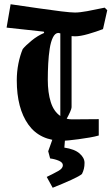

<svg xmlns="http://www.w3.org/2000/svg" viewBox="-20 -653 525 904"><path d="M485 -605 465 -516Q434 -504 396 -493Q358 -482 333 -482Q325 -482 317 -483V-148Q317 -142 310.5 -127Q304 -112 294 -94Q306 -91 320 -91L445 -92V-15Q428 -10 402 -5.5Q376 -1 349.5 2.5Q323 6 303 8Q283 10 277 10Q168 10 113.5 -66.5Q59 -143 59 -275Q59 -315 66.5 -353Q74 -391 87 -422Q101 -439 129 -462Q157 -485 188 -498L186 -504L11 -523L30 -633Q99 -623 161 -614Q223 -605 268.5 -599.5Q314 -594 333 -594Q355 -594 390.5 -600.5Q426 -607 473 -617ZM205 -278Q205 -217 219 -172.5Q233 -128 264 -107V-496Q259 -497 254 -498Q239 -497 229 -476.5Q219 -456 214 -423.5Q209 -391 207 -353Q205 -315 205 -278ZM228 231 200 180Q233 164 254.5 152Q276 140 276 125Q276 112 257.5 104Q239 96 216 93L207 59L232 -11L287 -8L283 42Q331 49 354.5 69.5Q378 90 378 114Q378 129 375 141.5Q372 154 366 166Q355 176 315.5 194Q276 212 228 231Z"/></svg>

Font: Grenze Gotisch
Style: Bold
Weight: 700
Designer: Renata Polastri
Foundry: Omnibus-Type
Version: Version 1.001